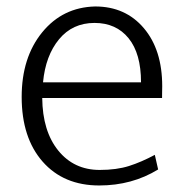

<svg xmlns="http://www.w3.org/2000/svg" viewBox="-20 -565 574 597"><path d="M288.6 11.7Q177.7 11.7 112.5 -62.5Q47.4 -136.7 47.4 -263.7Q47.4 -386.2 111.1 -464.4Q174.8 -542.5 275.9 -544.9Q370.1 -544.9 427.2 -477.5Q484.4 -410.2 484.4 -296.9Q484.4 -292.5 484.1 -279.1Q483.9 -265.6 483.9 -260.3H111.3Q112.3 -157.2 161.1 -96.9Q210 -36.6 290 -36.6Q342.3 -36.6 380.9 -48.8Q419.4 -61 461.4 -83.5L471.7 -38.1Q390.6 11.7 288.6 11.7ZM113.8 -309.1H418.5Q418.5 -398.4 379.9 -446Q341.3 -493.7 273.9 -493.7Q205.6 -493.7 163.6 -442.9Q121.6 -392.1 113.8 -309.1Z"/></svg>

Font: Oxygen Light
Style: Regular
Weight: 300
Designer: vernon adams
Foundry: Vernon Adams
Version: Version Release 0.2.3 webfont; ttfautohint (v0.93.3-1d66) -l